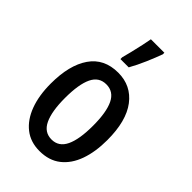

<svg xmlns="http://www.w3.org/2000/svg" viewBox="-237 -871 967 967"><g transform="rotate(45 246.5 -387.5)"><path d="M444 -271Q444 -187 421.5 -124Q399 -61 354 -25.5Q309 10 241 10Q177 10 132.5 -25Q88 -60 64.5 -123Q41 -186 41 -271Q41 -402 92 -476Q143 -550 243 -550Q335 -550 389.5 -478.5Q444 -407 444 -271ZM143 -270Q143 -175 167 -124.5Q191 -74 243 -74Q294 -74 318 -124Q342 -174 342 -271Q342 -367 318 -416.5Q294 -466 242 -466Q190 -466 166.5 -416.5Q143 -367 143 -270ZM202 -606V-619Q207 -637 215 -669.5Q223 -702 230 -734.5Q237 -767 240 -785H336V-774Q323 -738 303 -691.5Q283 -645 261 -606Z"/></g></svg>

Font: Avrile Sans Condensed Medium
Style: Regular
Weight: 500
Width: 3
Designer: Monotype Design Team
Foundry: Monotype Imaging Inc.
Version: Version 2.001;September 10, 2019;FontCreator 11.5.0.2425 64-